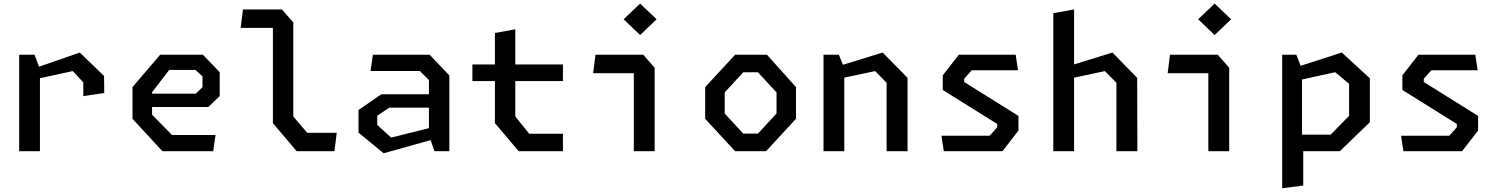

<svg xmlns="http://www.w3.org/2000/svg" viewBox="-20 -816 8100 1036"><path d="M429.5 -297.5 542.5 -314 541.5 -406 410.5 -532.5 190.5 -456 166.5 -520.5H83.5V0H195.5V-394L372.5 -432.5L429.5 -371.5Z M856.5 0H1130.5L1143 -87.5H908L800.5 -197V-238.5H1104L1165.5 -297.5V-426.5L1075 -520.5H844L695 -346V-175ZM800.5 -310.5V-318.5L893 -438.5H1035L1072.5 -404V-345.5L1036.5 -310.5Z M1581 0H1784.5L1797 -99.5H1637.5L1562.5 -187.5V-695L1501 -765H1291L1278.5 -665.5H1452.5V-151.5Z M2324.5 0H2404.5V-409L2298.5 -520.5H1992L1979.5 -433H2245.5L2294.5 -384V-307.5H2038L1914.5 -222.5V-100.5L2050 11L2303.5 -60ZM2015.5 -142V-191.5L2080 -235H2294.5V-124.5L2090.5 -73.5Z M2779 0H3017.5V-94.5H2835.5L2760.5 -187.5V-378.5H3017.5V-468H2760.5V-658L2650.5 -638V-468H2529V-378.5H2650.5V-151.5Z M3400 0H3512.5V-450.5L3451 -520.5H3193L3180.5 -421H3400ZM3345 -712 3434 -627 3523 -712 3434 -796.5Z M3946.5 0H4113.5L4275 -175V-346L4118.5 -520.5H3946.5L3785 -346V-175ZM3890.5 -203.5V-317.5L3990.5 -426H4069.5L4170 -317.5V-203.5L4069.5 -95H3990.5Z M4764 0H4877V-396L4742.5 -532.5L4528.5 -466.5L4506.5 -520.5H4423.5V0H4535.5V-397L4702 -432.5L4764 -369.5Z M5072.5 0H5389L5475.5 -111.5V-190.5L5182.5 -373.5V-391L5223.5 -437H5473L5460.5 -520.5H5153.5L5067 -409.5V-330.5L5361 -147V-129.5L5320 -83.5H5060Z M6004 0H6117L6116 -396L5982.5 -532.5L5775.5 -468.5V-765L5663.5 -745V0H5775.5V-397L5942 -432.5L6004 -369.5Z M6500 0H6612.5V-450.5L6551 -520.5H6293L6280.5 -421H6500ZM6445 -712 6534 -627 6623 -712 6534 -796.5Z M6898.5 200 7012 185V0H7209.5L7371.5 -156.5V-393.5L7220 -532.5L6998 -461L6975 -520.5H6898.5ZM7005.5 -89.5V-387L7184.5 -426.5L7259.5 -363.5V-191L7160 -89.5Z M7552.5 0H7869L7955.5 -111.5V-190.5L7662.5 -373.5V-391L7703.5 -437H7953L7940.5 -520.5H7633.5L7547 -409.5V-330.5L7841 -147V-129.5L7800 -83.5H7540Z"/></svg>

Font: Monaspace Krypton Medium
Style: Regular
Weight: 500
Designer: Riley Cran & the Lettermatic Team
Foundry: Lettermatic
Version: Version 1.101 (Monaspace Krypton)